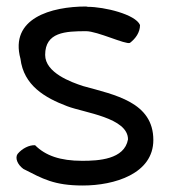

<svg xmlns="http://www.w3.org/2000/svg" viewBox="-20 -541 521 591"><path d="M34 -67C26 -55 33 -35 52 -21C111 9 146 30 235 30C332 30 452 -6 452 -110C452 -227 333 -249 236 -276C199 -288 119 -317 119 -372C119 -442 181 -445 245 -445C280 -445 367 -403 380 -409C397 -422 411 -441 411 -464C397 -497 301 -520 250 -520L245 -521C138 -521 9 -485 43 -360C53 -278 118 -240 187 -214C239 -194 374 -179 374 -112C363 -50 283 -46 233 -46C165 -46 120 -62 88 -94C70 -95 48 -84 34 -67Z"/></svg>

Font: Snowfall
Style: Regular
Weight: 400
Designer: Jasper
Foundry: Cannot Into Space Fonts
Version: Version 0.9